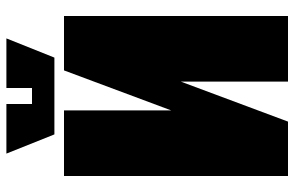

<svg xmlns="http://www.w3.org/2000/svg" viewBox="-180 -740 920 600"><g transform="rotate(-90 280.0 -440.0)"><path d="M530 0H325V-335L200 0H30V-700H235V-365L360 -700H530ZM305 -880H460L400 -730H160L100 -880H255V-800H305Z"/></g></svg>

Font: Tektur Condensed Black
Style: Regular
Weight: 900
Width: 3
Designer: Adam Jagosz
Foundry: Adam Jagosz
Version: Version 1.005;gftools[0.9.30]